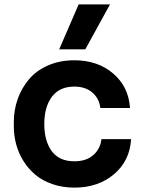

<svg xmlns="http://www.w3.org/2000/svg" viewBox="-20 -837 650 876"><path d="M369.1 -611.8H250L338.9 -816.9H481.9ZM319.8 19Q265.6 19 219.5 3.2Q173.3 -12.7 141.4 -39.6Q109.4 -66.4 86.9 -102.5Q64.5 -138.7 53.7 -178.7Q43 -218.8 43 -261.2V-279.8Q43 -335 60.8 -385.3Q78.6 -435.5 112.3 -475.3Q146 -515.1 199.5 -538.6Q252.9 -562 318.8 -562Q425.8 -562 496.3 -501.7Q566.9 -441.4 573.2 -344.2H438Q432.6 -387.7 401.4 -414.8Q370.1 -441.9 318.8 -441.9Q251.5 -441.9 216.8 -395.5Q182.1 -349.1 182.1 -271Q182.1 -193.8 216.1 -147.5Q250 -101.1 319.8 -101.1Q372.6 -101.1 405 -128.9Q437.5 -156.7 442.9 -202.1H578.1Q572.3 -103 500 -42Q427.7 19 319.8 19Z"/></svg>

Font: Sora SemiBold
Style: Regular
Weight: 600
Designer: Jonathan Barnbrook, Julián Moncada
Foundry: Barnbrook Fonts
Version: Version 2.000